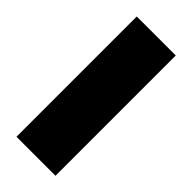

<svg xmlns="http://www.w3.org/2000/svg" viewBox="-216 -703 745 745"><g transform="rotate(45 157.0 -330.0)"><path d="M50 -660H264V0H50Z"/></g></svg>

Font: Sansita ExtraBold
Style: Regular
Weight: 800
Designer: Pablo Cosgaya
Foundry: Omnibus-Type
Version: Version 1.006